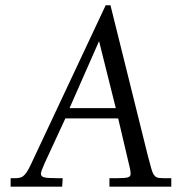

<svg xmlns="http://www.w3.org/2000/svg" viewBox="-20 -703 695 723"><path d="M20 0V-32H35.9Q56.9 -32 65.9 -38.6Q80.3 -48.6 96.9 -85L377.9 -683.1H396L537.1 -115Q552 -55.9 557.6 -47.4Q563.2 -38.8 569.3 -35.6Q576.4 -32 595.9 -32H625V0H392.1V-32H420.9Q451.4 -32 461.7 -35.2Q471.9 -38.3 471.9 -48.2Q471.9 -58.1 469 -70.1L425 -257.1H226.1L147.9 -87.9Q134 -56.6 134 -49.1Q134 -38.3 146.5 -35.2Q158.9 -32 197 -32H216.1L214.1 0ZM241.9 -295.9H416L353 -548.1Z"/></svg>

Font: Linden Hill
Style: Italic
Weight: 400
Italic angle: -5.60001°
Version: Version 1.201